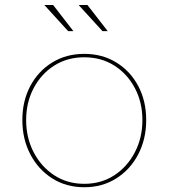

<svg xmlns="http://www.w3.org/2000/svg" viewBox="-20 -758 690 786"><path d="M325 8.5Q251 8.5 193.8 -27.8Q136.5 -64 104 -126.5Q71.5 -189 71.5 -266.5Q71.5 -344.5 104 -405.8Q136.5 -467 193.8 -502.2Q251 -537.5 325 -537.5Q399 -537.5 456.2 -502.2Q513.5 -467 546 -405.8Q578.5 -344.5 578.5 -266.5Q578.5 -189 546 -126.5Q513.5 -64 456.2 -27.8Q399 8.5 325 8.5ZM325 -5.5Q394.5 -5.5 448 -40.5Q501.5 -75.5 532.2 -134.8Q563 -194 563 -266.5Q563 -339 532.2 -397.2Q501.5 -455.5 448 -489.5Q394.5 -523.5 325 -523.5Q255.5 -523.5 202 -489.5Q148.5 -455.5 117.8 -397.2Q87 -339 87 -266.5Q87 -194 117.8 -134.8Q148.5 -75.5 202 -40.5Q255.5 -5.5 325 -5.5ZM421 -630.5H399.5L302 -737.5H338ZM280.5 -630.5H259L161.5 -737.5H197.5Z"/></svg>

Font: Epilogue Thin
Style: Regular
Weight: 250
Designer: Tyler Finck
Foundry: Etcetera Type Co
Version: Version 2.111